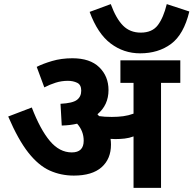

<svg xmlns="http://www.w3.org/2000/svg" viewBox="-20 -916 943 936"><path d="M521 -211Q521 -141 475 -100.5Q429 -60 340 -60Q277 -60 222.5 -84.5Q168 -109 118.5 -171.5Q69 -234 20 -348L135 -392Q176 -285 223 -229Q270 -173 330 -173Q388 -173 388 -230Q388 -277 356 -313Q322 -305 281 -304L275 -410Q334 -413 355 -429Q376 -445 376 -474Q376 -503 356 -512.5Q336 -522 311 -522Q280 -522 251.5 -513Q223 -504 196 -490L159 -590Q188 -605 233.5 -618.5Q279 -632 333 -632Q419 -632 464 -588Q509 -544 509 -477Q509 -404 455 -359Q459 -354 463 -350Q476 -348 491 -347Q506 -346 525 -346Q555 -346 581 -349.5Q607 -353 631 -362V-512H567V-622H859V-512H765V0H631V-251Q610 -243 587.5 -240.5Q565 -238 542 -238Q531 -238 519 -239Q521 -225 521 -211ZM903 -860Q876 -748 814 -702Q752 -656 663 -656Q583 -656 519.5 -704Q456 -752 417 -858L520 -896Q546 -825 580 -791Q614 -757 666 -757Q722 -757 749.5 -793.5Q777 -830 793 -896Z"/></svg>

Font: Noto Sans Devanagari UI
Style: Bold
Weight: 700
Designer: Jelle Bosma - Monotype Design Team
Foundry: Monotype Imaging Inc.
Version: Version 2.004; ttfautohint (v1.8.4.7-5d5b)